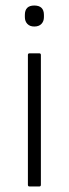

<svg xmlns="http://www.w3.org/2000/svg" viewBox="-20 -675 249 695"><path d="M87 0Q81 0 81 -6V-476Q81 -482 87 -482H122Q128 -482 128 -476V-6Q128 0 122 0ZM104 -579Q88 -579 79 -588.5Q70 -598 70 -613V-621Q70 -655 104 -655Q139 -655 139 -621V-613Q139 -598 130 -588.5Q121 -579 104 -579Z"/></svg>

Font: Sofia Sans Semi Condensed Light
Style: Regular
Weight: 300
Designer: Botio Nikoltchev, Ani Petrova
Foundry: lettersoup
Version: Version 4.100; ttfautohint (v1.8.4.7-5d5b)